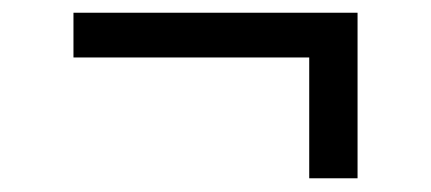

<svg xmlns="http://www.w3.org/2000/svg" viewBox="-20 -428 660 294"><path d="M92.5 -340H453.5V-155H527.5V-408.5H92.5Z"/></svg>

Font: Monaspace Krypton Light
Style: Regular
Weight: 300
Designer: Riley Cran & the Lettermatic Team
Foundry: Lettermatic
Version: Version 1.101 (Monaspace Krypton)